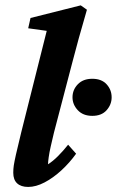

<svg xmlns="http://www.w3.org/2000/svg" viewBox="-20 -701 443 728"><path d="M86.9 7.8Q59.6 7.8 44.9 -5.9Q30.3 -19.5 30.3 -45.9Q30.3 -59.6 32.2 -73.2Q34.2 -86.9 40.5 -115.2Q46.9 -143.6 60.5 -199.2L157.2 -584L86.9 -593.8L95.7 -632.8L286.1 -680.7L309.6 -664.1Q292 -604.5 278.8 -556.2Q265.6 -507.8 254.9 -466.8L184.6 -198.2Q177.7 -169.9 172.4 -146Q167 -122.1 164.6 -104.5Q162.1 -86.9 162.1 -78.1Q180.7 -89.8 199.7 -108.9Q218.8 -127.9 238.3 -152.3L268.6 -118.2Q244.1 -84 212.9 -55.2Q181.6 -26.4 148.9 -9.3Q116.2 7.8 86.9 7.8ZM330.1 -261.7Q294.9 -261.7 274.9 -283.2Q254.9 -304.7 254.9 -332Q254.9 -360.4 274.9 -381.3Q294.9 -402.3 330.1 -402.3Q365.2 -402.3 384.3 -381.3Q403.3 -360.4 403.3 -332Q403.3 -304.7 384.3 -283.2Q365.2 -261.7 330.1 -261.7Z"/></svg>

Font: Crimson Pro ExtraLight
Style: Bold Italic
Weight: 700
Italic angle: -12°
Version: Version 1.002